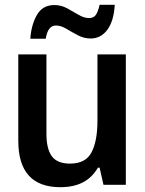

<svg xmlns="http://www.w3.org/2000/svg" viewBox="-20 -768 603 798"><path d="M231 10Q56 10 56 -183V-542H173V-212Q173 -149 195.5 -118.5Q218 -88 271 -88Q336 -88 360.5 -135Q385 -182 385 -266V-542H503V0H410L394 -71H387Q362 -29 323.5 -9.5Q285 10 231 10ZM106 -607Q110 -665 133.5 -706Q157 -747 206 -747Q234 -747 259 -733.5Q284 -720 306.5 -706.5Q329 -693 350 -693Q370 -693 379 -707Q388 -721 394 -748H457Q453 -680 426 -644Q399 -608 357 -608Q329 -608 303.5 -621.5Q278 -635 255.5 -648.5Q233 -662 212 -662Q179 -662 170 -607Z"/></svg>

Font: Noto Sans Mono SemiCondensed SemiBold
Style: Regular
Weight: 600
Width: 4
Designer: Monotype Design Team
Foundry: Monotype Imaging Inc.
Version: Version 2.014; ttfautohint (v1.8.4.7-5d5b)